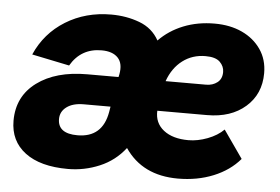

<svg xmlns="http://www.w3.org/2000/svg" viewBox="-43 -575 935 642"><g transform="rotate(5 424.5 -253.5)"><path d="M206 10Q113 10 62 -28.5Q11 -67 11 -135Q11 -217 74.5 -264Q138 -311 243 -311H348L350 -320Q357 -357 339 -376Q321 -395 284 -395Q215 -395 180 -335L54 -361Q86 -434 153 -475.5Q220 -517 306 -517Q357 -517 401 -500.5Q445 -484 467 -444Q501 -479 548.5 -498Q596 -517 653 -517Q705 -517 745 -498.5Q785 -480 808.5 -446Q832 -412 832 -366Q832 -296 783 -253Q734 -210 654 -210H487Q485 -169 515.5 -145Q546 -121 599 -121Q630 -121 663 -133.5Q696 -146 717 -167L782 -74Q748 -34 694 -12Q640 10 575 10Q456 10 397 -77Q363 -33 312 -11.5Q261 10 206 10ZM632 -406Q588 -406 555 -381Q522 -356 506 -311H642Q664 -311 679.5 -323Q695 -335 695 -358Q695 -377 680.5 -391.5Q666 -406 632 -406ZM228 -105Q312 -105 327 -192L330 -210H240Q204 -210 183 -194.5Q162 -179 162 -154Q162 -105 228 -105Z"/></g></svg>

Font: Livvic
Style: Bold Italic
Weight: 700
Italic angle: -10°
Designer: Jacques Le Bailly, Baron von Fonthausen
Version: Version 1.001; ttfautohint (v1.8.2)